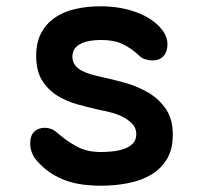

<svg xmlns="http://www.w3.org/2000/svg" viewBox="-20 -580 640 610"><path d="M301 10Q269 10 240.5 6Q212 2 187.5 -7Q163 -16 141 -30.5Q119 -45 99 -67Q88 -79 82 -93.5Q76 -108 76 -124Q76 -150 89 -162Q102 -174 122 -174Q132 -174 142 -170.5Q152 -167 162 -158Q193 -131 225 -114Q257 -97 300 -97Q317 -97 337 -99Q357 -101 374 -107Q391 -113 402 -124Q413 -135 413 -154Q413 -172 402 -184.5Q391 -197 374 -206.5Q357 -216 337 -221.5Q317 -227 300 -230Q264 -238 227.5 -248Q191 -258 161.5 -276.5Q132 -295 113.5 -325Q95 -355 95 -403Q95 -445 110.5 -474.5Q126 -504 153 -523Q180 -542 217.5 -551Q255 -560 300 -560Q363 -560 416 -540Q469 -520 497 -483Q504 -473 508 -462.5Q512 -452 512 -439Q512 -416 499.5 -402Q487 -388 464 -388Q453 -388 440.5 -392Q428 -396 418 -407Q398 -426 370.5 -439.5Q343 -453 300 -453Q281 -453 264.5 -450Q248 -447 235.5 -440.5Q223 -434 216.5 -424Q210 -414 210 -400Q210 -384 218.5 -373Q227 -362 240.5 -355Q254 -348 270 -343.5Q286 -339 300 -336Q338 -328 378.5 -316.5Q419 -305 452.5 -285Q486 -265 507.5 -233Q529 -201 529 -152Q529 -105 510 -74Q491 -43 459.5 -24.5Q428 -6 386.5 2Q345 10 301 10Z"/></svg>

Font: Maple Mono SemiBold
Style: Regular
Weight: 600
Monospace: yes
Designer: subframe7536
Version: Version 7.000